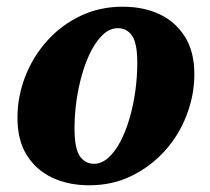

<svg xmlns="http://www.w3.org/2000/svg" viewBox="-20 -536 627 572"><path d="M246 16Q184 16 136 -6.5Q88 -29 60 -73.5Q32 -118 32 -185Q32 -248 55 -307.5Q78 -367 120 -414Q162 -461 219.5 -488.5Q277 -516 345 -516Q408 -516 455.5 -493.5Q503 -471 531 -426.5Q559 -382 559 -315Q559 -253 536 -193Q513 -133 471 -86.5Q429 -40 372 -12Q315 16 246 16ZM260 -48Q282 -48 302 -65.5Q322 -83 338 -113Q354 -143 365.5 -182Q377 -221 383 -263.5Q389 -306 389 -349Q389 -407 373.5 -429.5Q358 -452 331 -452Q308 -452 288.5 -434.5Q269 -417 253 -387Q237 -357 225.5 -318Q214 -279 208 -237Q202 -195 202 -154Q202 -93 218 -70.5Q234 -48 260 -48Z"/></svg>

Font: Source Serif 4 ExtraBold
Style: Italic
Weight: 800
Italic angle: -12°
Designer: Frank Grießhammer
Foundry: Adobe Systems Incorporated
Version: Version 4.004;hotconv 1.0.116;makeotfexe 2.5.65601